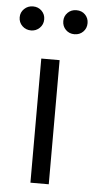

<svg xmlns="http://www.w3.org/2000/svg" viewBox="-90 -739 378 772"><g transform="rotate(5 99.0 -353.5)"><path d="M137 -501V0H63V-501ZM12 -610Q-9 -610 -23.5 -624Q-38 -638 -38 -659Q-38 -679 -23.5 -693Q-9 -707 12 -707Q33 -707 47 -693Q61 -679 61 -659Q61 -638 46.5 -624Q32 -610 12 -610ZM187 -610Q166 -610 152 -624Q138 -638 138 -659Q138 -679 152 -693Q166 -707 187 -707Q209 -707 222.5 -693Q236 -679 236 -659Q236 -638 222 -624Q208 -610 187 -610Z"/></g></svg>

Font: Red Hat Display
Style: Regular
Weight: 400
Designer: Pentagram / MCKL
Foundry: Pentagram / MCKL
Version: Version 1.003; Red Hat Display